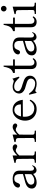

<svg xmlns="http://www.w3.org/2000/svg" viewBox="1598 -2372 792 4027"><g transform="rotate(-90 1993.5 -359.0)"><path d="M539 -73 538 -67Q523 -24 493 -6Q463 12 436 12Q406 12 386 -7.5Q366 -27 358 -59Q322 -23 275 -4.5Q228 14 181 14Q123 14 87.5 -13Q52 -40 52 -87Q52 -124 68 -151Q84 -178 120 -199Q143 -212 178 -223Q213 -234 274 -250L356 -273V-316Q356 -364 351 -387Q346 -410 331 -428Q309 -455 256 -455Q219 -455 200 -437Q181 -419 168 -382Q151 -334 119 -334Q101 -334 86.5 -345.5Q72 -357 72 -376Q72 -395 85.5 -420.5Q99 -446 140.5 -467.5Q182 -489 259 -489Q304 -489 344.5 -473.5Q385 -458 402 -435Q417 -414 422.5 -391.5Q428 -369 428 -338Q428 -291 427 -255L426 -110Q426 -69 441.5 -55Q457 -41 472 -41Q485 -41 499.5 -49.5Q514 -58 524 -75Q527 -80 531 -80Q539 -80 539 -73ZM353 -98V-101L355 -236Q278 -217 231.5 -200.5Q185 -184 159 -160Q133 -136 133 -101Q133 -73 152.5 -53.5Q172 -34 217 -34Q252 -34 289 -50.5Q326 -67 353 -98Z M980 -434Q980 -417 967.5 -405Q955 -393 936 -393Q921 -393 898 -408Q883 -416 874 -420Q865 -424 854 -424Q830 -424 802 -404Q774 -384 746 -350L745 -68Q745 -43 762.5 -35Q780 -27 810 -27H823Q831 -27 831 -13Q831 0 823 0H599Q592 0 592 -13Q592 -27 599 -27H612Q641 -27 658.5 -35Q676 -43 676 -68L673 -376Q673 -397 663.5 -407Q654 -417 641.5 -419.5Q629 -422 598 -426Q592 -427 590.5 -431Q589 -435 589 -443Q589 -450 594 -452Q609 -458 746 -490V-392Q784 -434 826.5 -461.5Q869 -489 908 -489Q938 -489 959 -473.5Q980 -458 980 -434Z M1417 -434Q1417 -417 1404.5 -405Q1392 -393 1373 -393Q1358 -393 1335 -408Q1320 -416 1311 -420Q1302 -424 1291 -424Q1267 -424 1239 -404Q1211 -384 1183 -350L1182 -68Q1182 -43 1199.5 -35Q1217 -27 1247 -27H1260Q1268 -27 1268 -13Q1268 0 1260 0H1036Q1029 0 1029 -13Q1029 -27 1036 -27H1049Q1078 -27 1095.5 -35Q1113 -43 1113 -68L1110 -376Q1110 -397 1100.5 -407Q1091 -417 1078.5 -419.5Q1066 -422 1035 -426Q1029 -427 1027.5 -431Q1026 -435 1026 -443Q1026 -450 1031 -452Q1046 -458 1183 -490V-392Q1221 -434 1263.5 -461.5Q1306 -489 1345 -489Q1375 -489 1396 -473.5Q1417 -458 1417 -434Z M1914 -119Q1914 -115 1911 -109Q1890 -60 1841.5 -23Q1793 14 1718 14Q1651 14 1595.5 -15.5Q1540 -45 1508 -100Q1476 -155 1476 -228Q1476 -292 1502 -352Q1528 -412 1579.5 -451Q1631 -490 1704 -490Q1792 -490 1847 -433Q1902 -376 1913 -277L1560 -275Q1558 -251 1558 -238Q1558 -169 1582.5 -123.5Q1607 -78 1646.5 -56.5Q1686 -35 1733 -35Q1829 -35 1891 -125Q1895 -131 1900 -131Q1903 -131 1909 -127Q1914 -124 1914 -119ZM1565 -314 1817 -316V-326Q1814 -392 1780.5 -423Q1747 -454 1698 -454Q1650 -454 1614.5 -417Q1579 -380 1565 -314Z M2022 -132 2021 -137Q2021 -143 2029 -147Q2031 -148 2034 -148Q2041 -148 2046 -140Q2070 -109 2093 -84.5Q2116 -60 2158.5 -38.5Q2201 -17 2256 -17Q2301 -17 2329.5 -42.5Q2358 -68 2358 -107Q2358 -130 2345 -149Q2332 -168 2308 -179Q2283 -191 2207 -213Q2168 -222 2144 -232Q2045 -273 2045 -356Q2045 -378 2056.5 -408.5Q2068 -439 2100.5 -464Q2133 -489 2192 -489Q2224 -489 2247.5 -481.5Q2271 -474 2275 -473Q2294 -466 2300 -466Q2315 -466 2331 -474.5Q2347 -483 2355 -497L2396 -366L2398 -359Q2398 -354 2390 -349Q2388 -348 2384 -348Q2378 -348 2373 -353Q2337 -394 2294 -425.5Q2251 -457 2188 -457Q2155 -457 2133.5 -444Q2112 -431 2102.5 -413Q2093 -395 2093 -379Q2093 -357 2107.5 -341.5Q2122 -326 2155 -310Q2176 -299 2236 -282Q2301 -262 2331 -249Q2419 -209 2419 -128Q2419 -65 2372 -25.5Q2325 14 2244 14Q2201 14 2136 -7Q2112 -14 2107 -14Q2095 -14 2084.5 -7Q2074 0 2059 17Z M2558 -102V-443H2477V-480Q2515 -492 2538.5 -512Q2562 -532 2579 -571Q2596 -610 2608 -679H2630V-480H2761V-443H2629V-198L2630 -108Q2631 -74 2649 -53.5Q2667 -33 2695 -33Q2718 -33 2732.5 -40Q2747 -47 2761 -63Q2766 -69 2771 -69Q2776 -69 2780.5 -64Q2785 -59 2785 -54Q2785 -50 2783 -47Q2743 14 2672 14Q2617 14 2587.5 -14.5Q2558 -43 2558 -102Z M3332 -73 3331 -67Q3316 -24 3286 -6Q3256 12 3229 12Q3199 12 3179 -7.5Q3159 -27 3151 -59Q3115 -23 3068 -4.5Q3021 14 2974 14Q2916 14 2880.5 -13Q2845 -40 2845 -87Q2845 -124 2861 -151Q2877 -178 2913 -199Q2936 -212 2971 -223Q3006 -234 3067 -250L3149 -273V-316Q3149 -364 3144 -387Q3139 -410 3124 -428Q3102 -455 3049 -455Q3012 -455 2993 -437Q2974 -419 2961 -382Q2944 -334 2912 -334Q2894 -334 2879.5 -345.5Q2865 -357 2865 -376Q2865 -395 2878.5 -420.5Q2892 -446 2933.5 -467.5Q2975 -489 3052 -489Q3097 -489 3137.5 -473.5Q3178 -458 3195 -435Q3210 -414 3215.5 -391.5Q3221 -369 3221 -338Q3221 -291 3220 -255L3219 -110Q3219 -69 3234.5 -55Q3250 -41 3265 -41Q3278 -41 3292.5 -49.5Q3307 -58 3317 -75Q3320 -80 3324 -80Q3332 -80 3332 -73ZM3146 -98V-101L3148 -236Q3071 -217 3024.5 -200.5Q2978 -184 2952 -160Q2926 -136 2926 -101Q2926 -73 2945.5 -53.5Q2965 -34 3010 -34Q3045 -34 3082 -50.5Q3119 -67 3146 -98Z M3435 -102V-443H3354V-480Q3392 -492 3415.5 -512Q3439 -532 3456 -571Q3473 -610 3485 -679H3507V-480H3638V-443H3506V-198L3507 -108Q3508 -74 3526 -53.5Q3544 -33 3572 -33Q3595 -33 3609.5 -40Q3624 -47 3638 -63Q3643 -69 3648 -69Q3653 -69 3657.5 -64Q3662 -59 3662 -54Q3662 -50 3660 -47Q3620 14 3549 14Q3494 14 3464.5 -14.5Q3435 -43 3435 -102Z M3766 -676Q3766 -701 3783 -718Q3800 -735 3825 -735Q3850 -735 3867 -718Q3884 -701 3884 -676Q3884 -651 3867 -634Q3850 -617 3825 -617Q3800 -617 3783 -634Q3766 -651 3766 -676ZM3720 0Q3712 0 3712 -14Q3712 -28 3720 -28H3733Q3762 -28 3779.5 -36Q3797 -44 3797 -70L3794 -375Q3794 -396 3784.5 -406Q3775 -416 3762.5 -418.5Q3750 -421 3719 -425Q3713 -426 3711.5 -428Q3710 -430 3710 -437Q3710 -442 3711 -446Q3712 -450 3715 -451Q3730 -457 3867 -489L3866 -70Q3866 -44 3883.5 -36Q3901 -28 3931 -28H3944Q3951 -28 3951 -14Q3951 0 3944 0Z"/></g></svg>

Font: Shippori Mincho
Style: Regular
Weight: 400
Designer: FONTDASU
Foundry: FONTDASU / Google Inc. / but / Adobe
Version: Version 3.110; ttfautohint (v1.8.3)